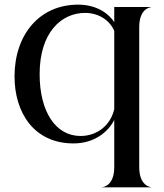

<svg xmlns="http://www.w3.org/2000/svg" viewBox="-20 -606 704 826"><path d="M296.5 11C386 11 445.5 -38.5 471.5 -90V113.5C471.5 191.5 425.5 199 420.5 199V200H630V199C625 199 579 191.5 579 113.5V-490C579 -567.5 625 -575 630 -575V-576H471.5V-510.5C454 -539 405 -586 316 -586C149 -586 42.5 -456 42.5 -277C42.5 -123.5 124.5 11 296.5 11ZM150.5 -287C150.5 -466.5 244 -550.5 346 -550.5C402.5 -550.5 451.5 -520.5 471.5 -473V-136.5C456 -68 399 -21 326.5 -21C218 -21 150.5 -127.5 150.5 -287Z"/></svg>

Font: Beautique Display Thin
Style: Bold
Weight: 500
Designer: Nhat-Quang Ngo
Version: Version 1.100;Glyphs 3.2.3 (3260)